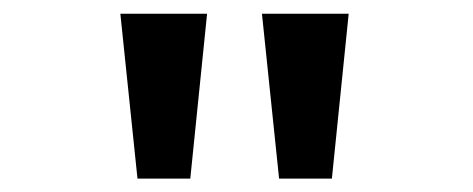

<svg xmlns="http://www.w3.org/2000/svg" viewBox="-20 -720 690 280"><path d="M180.5 -459.5 155.5 -700H282L257.5 -459.5ZM387 -459.5 362 -700H488.5L464 -459.5Z"/></svg>

Font: Trispace Medium
Style: Regular
Weight: 500
Designer: Tyler Finck
Foundry: Etcetera Type Company
Version: Version 1.210; ttfautohint (v1.8.3)